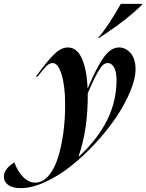

<svg xmlns="http://www.w3.org/2000/svg" viewBox="-187 -764 751 987"><path d="M-167 144Q-167 122.6 -151.6 103.3Q-136.2 84 -112.8 70.8Q-97.7 115.2 -68.8 145Q-40 174.8 -5.9 174.8Q32.2 174.8 62.5 139.6Q92.8 104.5 111.1 46.1Q129.4 -12.2 138.7 -82Q147.9 -151.9 147.9 -226.1Q147.9 -319.3 130.1 -379.6Q112.3 -439.9 83 -439.9Q68.4 -439.9 52.7 -425.3Q37.1 -410.6 5.9 -370.1H-2.9Q26.9 -410.6 44.7 -432.9Q62.5 -455.1 84.5 -478Q106.4 -501 124.8 -510.5Q143.1 -520 162.1 -520Q208.5 -520 233.9 -463.1Q259.3 -406.2 263.2 -312H265.1Q311.5 -421.9 347.4 -470.9Q383.3 -520 424.8 -520Q459.5 -520 484.6 -490.5Q509.8 -460.9 509.8 -408.2Q509.8 -359.4 482.4 -293.7Q455.1 -228 409.9 -160.9Q364.7 -93.8 303.7 -27.8Q242.7 38.1 178.5 89.1Q114.3 140.1 45.4 171.6Q-23.4 203.1 -81.1 203.1Q-122.6 203.1 -144.8 186.8Q-167 170.4 -167 144ZM216.8 40H219.2Q412.1 -138.2 412.1 -351.1Q412.1 -396 399.2 -418Q386.2 -439.9 367.2 -439.9Q354 -439.9 342.5 -430.2Q331.1 -420.4 311.8 -385.7Q292.5 -351.1 264.2 -285.2V-273.9Q264.2 -95.2 216.8 40ZM315.9 -567.9Q341.8 -596.7 374.8 -646.5Q407.7 -696.3 434.1 -744.1H543.9V-740.2Q458 -655.8 320.8 -567.9Z"/></svg>

Font: Nyght Serif Medium Italic
Style: Regular
Weight: 500
Italic angle: -16°
Designer: Maksym Kobuzan
Version: Version 0.410;Glyphs 3.1.2 (3151)